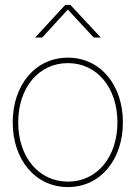

<svg xmlns="http://www.w3.org/2000/svg" viewBox="-20 -760 557 788"><path d="M258.8 7.8C391.6 7.8 484.4 -104 484.4 -257.8C484.4 -411.6 391.6 -523.4 258.8 -523.4C125.5 -523.4 32.2 -411.6 32.2 -257.8C32.2 -104 125.5 7.8 258.8 7.8ZM258.8 -14.6C139.2 -14.6 54.7 -115.2 54.7 -257.8C54.7 -400.4 139.2 -501 258.8 -501C377.9 -501 461.9 -400.4 461.9 -257.8C461.9 -115.2 377.9 -14.6 258.8 -14.6ZM153.3 -606 258.3 -720.7 364.7 -606H393.1V-606.4L269 -739.7H247.6L124.5 -606.4V-606Z"/></svg>

Font: Raveo Display Display Thin
Style: Regular
Weight: 100
Designer: Jakub Foglar, Rasmus Andersson (Inter)
Foundry: Jakubfoglar.com
Version: Version 1.100;Glyphs 3.2.3 (3260)